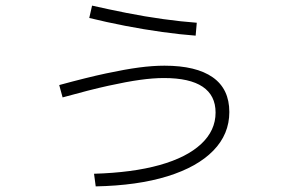

<svg xmlns="http://www.w3.org/2000/svg" viewBox="-20 -626 1040 684"><path d="M315 -7Q452 -11 548.5 -38Q645 -65 696.5 -113Q748 -161 748 -225Q748 -286 702 -317Q656 -348 564 -348Q526 -348 479 -341.5Q432 -335 366 -320.5Q300 -306 203 -279L191 -323Q290 -350 358 -364.5Q426 -379 475 -385.5Q524 -392 566 -392Q679 -392 738 -350.5Q797 -309 797 -227Q797 -148 740 -89.5Q683 -31 576.5 2Q470 35 321 38ZM677 -499Q623 -503 558 -512Q493 -521 426 -534Q359 -547 298 -562L308 -606Q365 -593 430.5 -580Q496 -567 561 -558Q626 -549 681 -545Z"/></svg>

Font: M PLUS 2 Thin Light
Style: Regular
Weight: 300
Version: Version 1.001